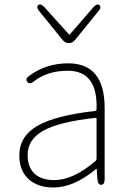

<svg xmlns="http://www.w3.org/2000/svg" viewBox="-20 -822 576 855"><path d="M218 13Q152 13 111 -21Q66 -59 66 -130Q66 -216 149 -263Q229 -308 404 -328Q410 -329 410 -335Q416 -507 282 -507Q191 -507 130 -459Q112 -444 101 -458Q91 -471 111 -485Q186 -540 284 -540Q446 -540 446 -341V-24Q446 0 431 1Q416 1 414 -23L411 -65Q411 -70 409.5 -70Q408 -70 401 -64Q306 13 218 13ZM221 -20Q306 -20 404 -104Q410 -109 410 -117V-293Q410 -298 405 -297Q243 -280 171 -239Q103 -200 103 -131Q103 -74 138 -45Q169 -20 221 -20ZM287 -630Q270 -630 258 -645L155 -772Q140 -790 150 -799Q161 -808 177 -791L286 -670Q289 -666 292 -670L396 -790Q412 -808 423 -799Q433 -790 418 -772L315 -645Q303 -630 287 -630Z"/></svg>

Font: Resource Han Rounded KR ExtraLight
Style: Regular
Weight: 250
Designer: Cyano Hao (round all glyphs); Ryoko NISHIZUKA 西塚涼子 (kana, bopomofo & ideographs); Paul D. Hunt (Latin, Greek & Cyrillic)
Foundry: Cyano Hao
Version: 0.990